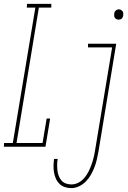

<svg xmlns="http://www.w3.org/2000/svg" viewBox="-40 -755 660 988"><path d="M-20 0 -19 -19H26L142 -716H98L99 -735H224V-716H160L45 -19H179L200 -145H218L194 0ZM570 -654Q564 -654 559 -656.5Q554 -659 551 -663.5Q548 -668 547.5 -674Q547 -680 548 -686Q549 -695 556 -701Q563 -707 571 -707Q577 -707 582.5 -704Q588 -701 591 -696.5Q594 -692 594.5 -686Q595 -680 594 -674Q593 -669 591 -665.5Q589 -662 586 -659Q583 -656 578.5 -655Q574 -654 570 -654ZM327 213Q309 213 293 207.5Q277 202 265.5 190.5Q254 179 247.5 164Q241 149 238 132.5Q235 116 235.5 98Q236 80 238 63H257Q254 78 254 93Q254 108 255.5 122Q257 136 262 149.5Q267 163 276 173.5Q285 184 298.5 189Q312 194 327 194Q346 194 363.5 185Q381 176 394 160.5Q407 145 415.5 128Q424 111 430.5 93Q437 75 441.5 57Q446 39 449 20L537 -511H413V-530H558L467 23Q463 44 458.5 64.5Q454 85 446.5 104.5Q439 124 428.5 143Q418 162 402.5 178Q387 194 367 203.5Q347 213 327 213Z"/></svg>

Font: Iosevka Slab Thin Extended
Style: Italic
Weight: 100
Width: 7
Italic angle: -9°
Monospace: yes
Designer: Belleve Invis
Foundry: Belleve Invis
Version: Version 11.1.0; ttfautohint (v1.8.3)